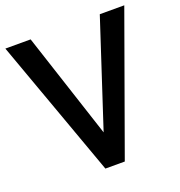

<svg xmlns="http://www.w3.org/2000/svg" viewBox="-133 -813 863 921"><g transform="rotate(-20 298.5 -352.5)"><path d="M249 0 -5 -705H124L313 -128H288L477 -705H602L348 0Z"/></g></svg>

Font: Nunito Sans 10pt Condensed
Style: Bold
Weight: 700
Width: 3
Designer: Vernon Adams
Foundry: Vernon Adams
Version: Version 3.101;gftools[0.9.27]